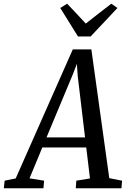

<svg xmlns="http://www.w3.org/2000/svg" viewBox="-86 -1014 680 1034"><path d="M-65.5 0 -61 -41 -1.5 -53 306 -748H406L502.5 -54.5L571.5 -41L568 0H322L325 -41L398.5 -53L378.5 -220H142L73 -53.5L151.5 -41L148 0ZM164.5 -274H372L332.5 -605.5L328 -670L306 -613ZM334 -817.5 238.5 -971 275.5 -994Q301 -967.5 326 -940.8Q351 -914 376 -887Q410 -914 444.5 -940.8Q479 -967.5 513.5 -994L546.5 -971L402 -817.5Z"/></svg>

Font: Merriweather 24pt SemiCondensed
Style: Italic
Weight: 400
Width: 4
Italic angle: -7.8°
Designer: Eben Sorkin
Foundry: Eben Sorkin
Version: Version 2.101